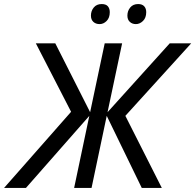

<svg xmlns="http://www.w3.org/2000/svg" viewBox="-70 -928 964 948"><path d="M-50 0 281 -376 107 -714H203L375 -374L447 -714H533L461 -374L768 -714H874L549 -356L729 0H630L457 -356L382 0H296L371 -356L58 0ZM601 -809Q583 -809 571 -820Q559 -831 559 -851Q559 -874 573 -891Q587 -908 612 -908Q632 -908 642 -897Q652 -886 652 -868Q652 -840 636 -824.5Q620 -809 601 -809ZM422 -809Q403 -809 391 -820Q379 -831 379 -851Q379 -874 393 -891Q407 -908 432 -908Q453 -908 462.5 -897Q472 -886 472 -868Q472 -840 456.5 -824.5Q441 -809 422 -809Z"/></svg>

Font: Noto IKEA Latin
Style: Italic
Weight: 400
Italic angle: -12°
Designer: Monotype Design Team
Foundry: Monotype Imaging Inc.
Version: Version 1.0